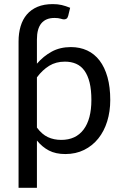

<svg xmlns="http://www.w3.org/2000/svg" viewBox="-20 -744 600 936"><path d="M160 -122Q184.5 -89 213.5 -75.5Q242.5 -62 278.5 -62Q349.5 -62 387.5 -112.5Q425.5 -163 425.5 -256.5Q425.5 -306 416.8 -341.5Q408 -377 391.5 -399.8Q375 -422.5 351 -433Q327 -443.5 296.5 -443.5Q253 -443.5 220.2 -423.5Q187.5 -403.5 160 -367ZM160 -433.5Q192 -470.5 232.5 -492.5Q273 -514.5 325.5 -514.5Q369.5 -514.5 405 -498Q440.5 -481.5 465.5 -448.8Q490.5 -416 504 -367.8Q517.5 -319.5 517.5 -256.5Q517.5 -200.5 502.5 -152.2Q487.5 -104 459.2 -68.8Q431 -33.5 390.2 -13.2Q349.5 7 298.5 7Q251.5 7 218.5 -10.2Q185.5 -27.5 160 -59V171.5H70.5V-541.5Q70.5 -582.5 80.5 -616Q90.5 -649.5 111 -673.5Q131.5 -697.5 163 -710.8Q194.5 -724 237.5 -724Q261.5 -724 280.8 -719.5Q300 -715 322 -706L312.5 -667Q309.5 -656 304 -652.8Q298.5 -649.5 292 -649.5Q286 -649.5 275.2 -653Q264.5 -656.5 245.5 -656.5Q203.5 -656.5 181.8 -630.5Q160 -604.5 160 -551.5Z"/></svg>

Font: Lato 2
Style: Regular
Weight: 400
Designer: Lukasz Dziedzic with Adam Twardoch and Botio Nikoltchev
Foundry: tyPoland Lukasz Dziedzic
Version: Version 2.015; 2015-08-06; http://www.latofonts.com/